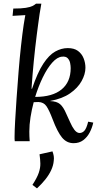

<svg xmlns="http://www.w3.org/2000/svg" viewBox="-20 -775 560 1054"><path d="M384 11Q346 11 320.5 -20Q295 -51 269 -120Q250 -170 235 -192Q220 -214 191 -215Q184 -215 178 -214.5Q172 -214 165 -214Q154 -173 147.5 -131.5Q141 -90 141 -53Q141 -38 141.5 -25.5Q142 -13 143 0H61Q60 -7 60 -12.5Q60 -18 60 -26Q60 -54 63 -109.5Q66 -165 71 -236Q76 -307 82 -382Q88 -457 95.5 -524.5Q103 -592 110 -639Q114 -665 115.5 -672Q117 -679 119 -692Q102 -691 84 -690Q66 -689 49 -688L53 -728Q97 -728 121.5 -732Q146 -736 158 -742Q170 -748 178 -755H207Q202 -730 197.5 -699Q193 -668 189 -638Q185 -608 182 -585Q173 -515 165.5 -439Q158 -363 153 -288H156Q186 -377 217.5 -425Q249 -473 283 -492Q317 -511 352 -511Q387 -511 408 -495.5Q429 -480 439 -455Q449 -430 449 -403Q449 -368 428 -330Q407 -292 364.5 -262.5Q322 -233 256 -221V-220Q291 -219 309.5 -203.5Q328 -188 344 -150Q355 -127 365.5 -103Q376 -79 388 -63Q400 -47 414 -45Q431 -44 443 -57Q455 -70 464 -107L492 -102Q486 -74 472.5 -48Q459 -22 437 -5.5Q415 11 384 11ZM173 -243Q268 -243 318 -284Q368 -325 368 -401Q368 -414 365 -429Q362 -444 352 -455Q342 -466 321 -464Q294 -462 266.5 -431Q239 -400 215 -350.5Q191 -301 173 -243ZM183 259 158 240Q184 200 193 173Q202 146 201.5 123Q201 100 197 72L268 56Q273 69 275 81.5Q277 94 275 108Q273 133 261 159Q249 185 229 210Q209 235 183 259Z"/></svg>

Font: Lora
Style: Italic
Weight: 400
Italic angle: -3°
Designer: Olga Karpushina, Alexei Vanyashin (Cyrillic)
Foundry: Cyreal
Version: Version 3.008